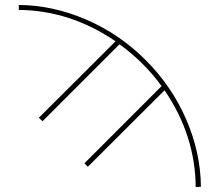

<svg xmlns="http://www.w3.org/2000/svg" viewBox="-20 -539 883 776"><path d="M645 -174 335 135 321 121 633 -191Q600 -237 555 -282Q513 -324 463 -360L152 -49L137 -63L447 -372Q264 -497 56 -499V-519Q193 -518 328 -460Q463 -402 569 -296Q675 -190 733 -55.5Q791 79 792 216L771 217Q769 7 645 -174Z"/></svg>

Font: M PLUS 1p Thin
Style: Regular
Weight: 250
Version: Version 1.062